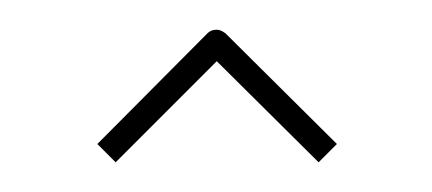

<svg xmlns="http://www.w3.org/2000/svg" viewBox="-20 -554 288 128"><path d="M124.5 -534.2C121.6 -534.2 119.6 -533.2 118.2 -531.7L44.9 -458L57.1 -445.8L124.5 -513.2L192.4 -445.8L204.6 -458L130.4 -531.7C128.4 -533.2 126.5 -534.2 124.5 -534.2Z"/></svg>

Font: Mill
Style: Thin
Weight: 100
Version: Version 001.000